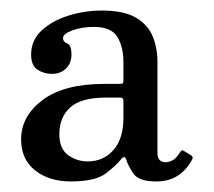

<svg xmlns="http://www.w3.org/2000/svg" viewBox="-20 -820 406 364"><path d="M20 -556Q20 -599.5 60.5 -630.2Q101 -661 178.5 -661H206.5Q212 -661 213 -662.2Q214 -663.5 214 -668.5V-702Q214 -731 202.5 -750Q191 -769 157.5 -769Q135.5 -769 117.5 -762.5Q99.5 -756 99.5 -748Q99.5 -740.5 107.5 -737.5Q115.5 -734.5 115.5 -716.5Q115.5 -700.5 105.2 -690.2Q95 -680 78.5 -680Q63 -680 51 -688Q39 -696 39 -716.5Q39 -744 59.2 -762.5Q79.5 -781 110.2 -790.5Q141 -800 173 -800Q215 -800 237.8 -786.5Q260.5 -773 269.5 -751Q278.5 -729 278.5 -703V-530Q278.5 -512.5 294 -512.5Q300 -512.5 307 -516Q314 -519.5 321.5 -531.5Q325 -537 328.5 -534L343 -525Q346.5 -522.5 344.5 -518Q322 -476 277 -476H276.5Q243 -476 233 -490.8Q223 -505.5 219.5 -517Q216.5 -527 209 -517.5Q201 -507 181 -491.5Q161 -476 114.5 -476Q73 -476 46.5 -497Q20 -518 20 -556ZM92.5 -565.5Q92.5 -538 109 -526Q125.5 -514 146.5 -514Q176 -514 195 -535.5Q214 -557 214 -596.5V-629Q214 -635 208 -635H181Q133.5 -635 113 -616.2Q92.5 -597.5 92.5 -565.5Z"/></svg>

Font: Besley* Narrow Medium
Style: Regular
Weight: 500
Width: 4
Designer: Owen Earl
Foundry: indestructible type*
Version: Version 3.000; ttfautohint (v1.8.3)